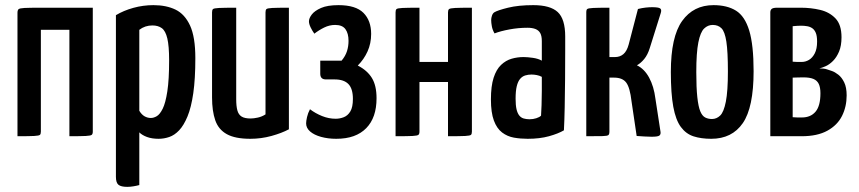

<svg xmlns="http://www.w3.org/2000/svg" viewBox="-20 -530 3341 747"><path d="M48 0V-480Q48 -490 52 -494Q56 -498 75 -499Q94 -500 139 -500H341V-18Q341 -9 337 -5.5Q333 -2 314 -1Q295 0 250 0V-414H139V-18Q139 -9 135.5 -5.5Q132 -2 113 -1Q94 0 48 0Z M475 197Q451 197 441 189Q431 181 431 158V-471Q461 -489 499 -499.5Q537 -510 577 -510Q627 -510 663 -492.5Q699 -475 719.5 -430.5Q740 -386 740 -304Q740 -223 732 -167.5Q724 -112 709.5 -77Q695 -42 677 -23Q659 -4 638.5 3Q618 10 597 10Q571 10 552 3Q533 -4 522 -15V190Q511 193 498.5 195Q486 197 475 197ZM567 -71Q578 -71 590 -78Q602 -85 613 -107Q624 -129 631 -174.5Q638 -220 638 -295Q638 -351 631 -380.5Q624 -410 609.5 -420.5Q595 -431 573 -431Q544 -431 522 -414V-99Q531 -84 542.5 -77.5Q554 -71 567 -71Z M954 10Q895 10 862.5 -8Q830 -26 817.5 -62Q805 -98 805 -151V-482Q805 -491 808.5 -494.5Q812 -498 832 -499Q852 -500 899 -500V-144Q899 -117 903.5 -100.5Q908 -84 920 -76.5Q932 -69 955 -69Q967 -69 983 -72.5Q999 -76 1013 -85V-482Q1013 -491 1016.5 -494.5Q1020 -498 1039 -499Q1058 -500 1104 -500V-27Q1076 -12 1036 -1Q996 10 954 10Z M1288 10Q1256 10 1229 2.5Q1202 -5 1186.5 -18.5Q1171 -32 1171 -50Q1171 -59 1174.5 -74.5Q1178 -90 1186 -105Q1207 -89 1233 -78.5Q1259 -68 1286 -68Q1302 -68 1317.5 -74Q1333 -80 1343 -96.5Q1353 -113 1353 -145Q1353 -185 1335.5 -203Q1318 -221 1282 -221H1248Q1226 -221 1226 -243V-294H1309Q1324 -312 1330 -331Q1336 -350 1336 -371Q1336 -400 1324 -416.5Q1312 -433 1284 -433Q1262 -433 1241.5 -423Q1221 -413 1203 -399Q1195 -410 1188.5 -423.5Q1182 -437 1182 -447Q1182 -459 1193 -473.5Q1204 -488 1229 -499Q1254 -510 1297 -510Q1364 -510 1394 -480Q1424 -450 1424 -398Q1424 -361 1410 -330Q1396 -299 1372 -275Q1409 -256 1427 -226.5Q1445 -197 1445 -148Q1445 -110 1435 -81Q1425 -52 1405 -31.5Q1385 -11 1356 -0.5Q1327 10 1288 10Z M1519 0V-482Q1519 -491 1522.5 -494.5Q1526 -498 1545.5 -499Q1565 -500 1612 -500V-289H1723V-482Q1723 -491 1727 -494.5Q1731 -498 1750.5 -499Q1770 -500 1816 -500V-18Q1816 -9 1812.5 -5.5Q1809 -2 1790 -1Q1771 0 1723 0V-211H1612V-18Q1612 -9 1608 -5.5Q1604 -2 1585 -1Q1566 0 1519 0Z M2033 10Q2005 10 1979.5 5.5Q1954 1 1933.5 -14.5Q1913 -30 1901.5 -61Q1890 -92 1890 -143Q1890 -195 1900.5 -227.5Q1911 -260 1929.5 -277.5Q1948 -295 1970.5 -301.5Q1993 -308 2017 -308Q2032 -308 2053 -305Q2074 -302 2088 -294Q2088 -294 2088 -307Q2088 -320 2088 -338Q2088 -356 2088 -370Q2088 -390 2082 -401Q2076 -412 2063.5 -417Q2051 -422 2032 -422Q1997 -422 1962 -415.5Q1927 -409 1904 -400Q1896 -414 1893.5 -428Q1891 -442 1891 -452Q1891 -460 1894 -469Q1897 -478 1903 -482Q1916 -490 1956.5 -500Q1997 -510 2055 -510Q2121 -510 2150 -483Q2179 -456 2179 -388V-337Q2179 -280 2178.5 -221.5Q2178 -163 2177 -112Q2176 -61 2174 -23Q2152 -10 2116 0Q2080 10 2033 10ZM2040 -66Q2054 -66 2066.5 -70Q2079 -74 2085 -80Q2086 -95 2087 -121Q2088 -147 2088 -176.5Q2088 -206 2088 -231Q2079 -236 2068 -238Q2057 -240 2048 -240Q2035 -240 2023.5 -236.5Q2012 -233 2003.5 -223Q1995 -213 1990.5 -194.5Q1986 -176 1986 -146Q1986 -121 1989.5 -105.5Q1993 -90 2000 -81Q2007 -72 2017.5 -69Q2028 -66 2040 -66Z M2515 2Q2501 2 2487 1Q2473 0 2457 -1L2437 -136Q2431 -189 2416.5 -208.5Q2402 -228 2369 -228H2351V-16Q2351 -8 2347 -4.5Q2343 -1 2324.5 -0.5Q2306 0 2261 0V-484Q2261 -492 2265 -495Q2269 -498 2287.5 -499Q2306 -500 2351 -500V-308H2373Q2392 -308 2405.5 -319.5Q2419 -331 2426 -357L2462 -495Q2478 -499 2492 -500.5Q2506 -502 2517 -502Q2541 -502 2548 -497.5Q2555 -493 2551 -480L2508 -343Q2500 -317 2486.5 -300.5Q2473 -284 2458 -276Q2487 -262 2505.5 -228Q2524 -194 2530 -146L2550 -16Q2551 -6 2544.5 -2Q2538 2 2515 2Z M2747 10Q2708 10 2678.5 0.5Q2649 -9 2629 -36Q2609 -63 2599.5 -114.5Q2590 -166 2590 -250Q2590 -387 2634 -448.5Q2678 -510 2756 -510Q2809 -510 2843.5 -488.5Q2878 -467 2895 -411Q2912 -355 2912 -253Q2912 -112 2870 -51Q2828 10 2747 10ZM2750 -67Q2768 -67 2782 -80.5Q2796 -94 2804 -134.5Q2812 -175 2812 -252Q2812 -329 2806 -368Q2800 -407 2787 -420Q2774 -433 2753 -433Q2734 -433 2719.5 -419Q2705 -405 2697 -365Q2689 -325 2689 -249Q2689 -189 2693 -152Q2697 -115 2704.5 -97Q2712 -79 2723.5 -73Q2735 -67 2750 -67Z M2977 0V-482Q2977 -491 2982.5 -495.5Q2988 -500 3004 -500H3096Q3135 -500 3171 -491.5Q3207 -483 3230.5 -458.5Q3254 -434 3254 -385Q3254 -352 3244.5 -329.5Q3235 -307 3221 -293Q3207 -279 3192.5 -272.5Q3178 -266 3168 -264Q3176 -264 3184.5 -263Q3193 -262 3198 -260Q3204 -258 3216 -254Q3228 -250 3241.5 -239.5Q3255 -229 3264.5 -209.5Q3274 -190 3274 -159Q3274 -115 3256 -79Q3238 -43 3199 -21.5Q3160 0 3099 0ZM3100 -73Q3134 -73 3153 -95.5Q3172 -118 3172 -167Q3172 -190 3165.5 -203.5Q3159 -217 3144.5 -223Q3130 -229 3105 -229Q3091 -229 3081 -228.5Q3071 -228 3064 -228V-74Q3072 -73 3082 -73Q3092 -73 3100 -73ZM3064 -290Q3073 -289 3081.5 -289Q3090 -289 3099 -289Q3114 -289 3127.5 -297Q3141 -305 3150 -322.5Q3159 -340 3159 -368Q3159 -390 3154 -402Q3149 -414 3140.5 -420Q3132 -426 3120.5 -428Q3109 -430 3097 -430Q3090 -430 3082 -429.5Q3074 -429 3069 -428.5Q3064 -428 3064 -428Z"/></svg>

Font: Yanone Kaffeesatz Medium
Style: Regular
Weight: 500
Designer: Yanone (Cyrillic: Daniel Pouzeot, Huerta Tipografica, and Cyreal)
Foundry: Yanone
Version: Version 2.003